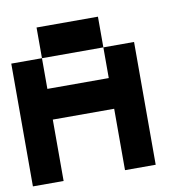

<svg xmlns="http://www.w3.org/2000/svg" viewBox="-73 -698 770 770"><g transform="rotate(-10 312.5 -312.5)"><path d="M125 -500V-625H375V-500ZM125 0H0V-500H125V-375H375V-500H500V0H375V-250H125Z"/></g></svg>

Font: Tiny5
Style: Regular
Weight: 400
Designer: Stefan Schmidt
Foundry: Made with Bits'n'Picas by Kreative Software
Version: Version 1.002; ttfautohint (v1.8.4.7-5d5b)